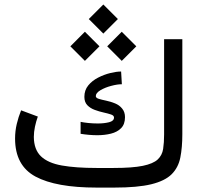

<svg xmlns="http://www.w3.org/2000/svg" viewBox="-20 -850 921 870"><path d="M417.5 -88.9H494.6Q580.1 -88.9 627.2 -98.6Q674.3 -108.4 694.6 -127.4Q714.8 -146.5 719.2 -175Q723.6 -203.6 723.6 -240.7V-672.4H806.2V-242.2Q806.2 -181.6 797.1 -136.2Q788.1 -90.8 757.8 -60.5Q727.5 -30.3 665.5 -15.1Q603.5 0 498 0H417.5Q233.9 0 141.1 -49.8Q48.3 -99.6 48.3 -222.2Q48.3 -255.9 55.9 -288.1Q63.5 -320.3 75.7 -350.1L151.4 -321.8Q143.6 -300.3 138.4 -275.9Q133.3 -251.5 133.3 -229.5Q133.8 -172.4 165.5 -141.8Q197.3 -111.3 260.3 -100.1Q323.2 -88.9 417.5 -88.9ZM345.2 -297.9Q358.9 -294.9 380.1 -292.7Q401.4 -290.5 423.3 -290.5Q451.7 -290.5 474.1 -296.1Q496.6 -301.8 496.6 -317.4Q496.6 -326.7 482.9 -331.3Q469.2 -335.9 449.2 -340.3Q429.2 -344.7 409.2 -352.1Q389.2 -359.4 375.7 -373.3Q362.3 -387.2 362.3 -411.1Q362.3 -441.4 379.9 -462.9Q397.5 -484.4 424.6 -498.3Q451.7 -512.2 479.7 -519Q507.8 -525.9 528.8 -525.9L532.2 -468.3Q511.7 -468.3 483.9 -460.9Q456.1 -453.6 435.1 -441.2Q414.1 -428.7 414.1 -414.6Q414.1 -406.2 427.7 -402.1Q441.4 -397.9 461.4 -393.8Q481.4 -389.6 501.2 -381.6Q521 -373.5 533.2 -358.4Q546.4 -342.8 546.4 -319.3Q546.4 -287.1 528.8 -269.3Q511.2 -251.5 482.7 -244.4Q454.1 -237.3 421.4 -237.3Q402.3 -237.3 383.1 -239Q363.8 -240.7 345.2 -243.7ZM448.2 -829.6 514.2 -763.7 448.2 -697.8 382.3 -763.7ZM531.7 -706.1 597.7 -640.1 531.7 -574.2 465.8 -640.1ZM364.7 -706.1 430.7 -640.1 364.7 -574.2 298.8 -640.1Z"/></svg>

Font: Vazirmatn UI FD
Style: Regular
Weight: 400
Designer: Saber Rastikerdar
Foundry: Saber Rastikerdar
Version: Version 33.003